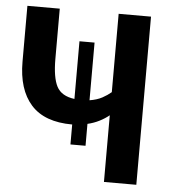

<svg xmlns="http://www.w3.org/2000/svg" viewBox="-51 -738 723 786"><g transform="rotate(5 311.0 -345.5)"><path d="M255 -141V-223Q141 -223 85.5 -285Q30 -347 30 -462V-691H163V-485Q163 -408 182 -371.5Q201 -335 255 -328V-565H317V-328Q348 -333 369 -344.5Q390 -356 405 -369V-691H538V0H405V-274Q388 -260 365.5 -248.5Q343 -237 317 -231V-141Z"/></g></svg>

Font: Qnwhxotralxmqkhsjrfbfhwcoqn
Style: Regular
Weight: 500
Designer: Carrois Corporate & Edenspiekermann
Foundry: Carrois Corporate GbR & Edenspiekermann AG
Version: Version 2.001